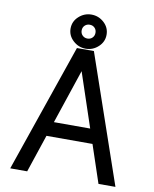

<svg xmlns="http://www.w3.org/2000/svg" viewBox="-98 -994 858 1067"><g transform="rotate(10 331.0 -460.0)"><path d="M148.4 -294.9V-212.9H502.9V-294.9ZM331.1 -600.6 532.2 0H627.9L378.9 -722.7H283.2L34.2 0H129.9ZM229.5 -823.7Q229.5 -783.7 260.3 -755.6Q291 -727.5 331.1 -727.5Q371.6 -727.5 402.1 -755.6Q432.6 -783.7 432.6 -823.7Q432.6 -864.3 402.1 -892.1Q371.6 -919.9 331.1 -919.9Q291 -919.9 260.3 -892.1Q229.5 -864.3 229.5 -823.7ZM292 -823.7Q292 -840.8 303.2 -851.8Q314.5 -862.8 331.1 -862.8Q348.1 -862.8 359.1 -851.8Q370.1 -840.8 370.1 -823.7Q370.1 -807.1 359.1 -795.9Q348.1 -784.7 331.1 -784.7Q314.5 -784.7 303.2 -795.9Q292 -807.1 292 -823.7Z"/></g></svg>

Font: Giphurs
Style: Regular
Weight: 400
Version: Version 2.010